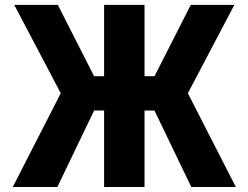

<svg xmlns="http://www.w3.org/2000/svg" viewBox="-20 -750 996 770"><path d="M31.2 0 223.6 -376 37.1 -730.5H211.9L357.4 -444.3H397.5V-730.5H559.6V-444.3H599.6L745.1 -730.5H919.9L733.4 -376L925.8 0H747.1L599.6 -306.6H559.6V0H397.5V-306.6H357.4L210 0Z"/></svg>

Font: GenEi M Gothic v2 Heavy
Style: Regular
Weight: 800
Version: Version 2.0